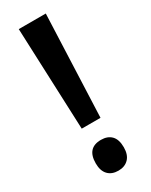

<svg xmlns="http://www.w3.org/2000/svg" viewBox="-192 -755 632 806"><g transform="rotate(-30 124.5 -352.0)"><path d="M170 -220H79L59 -714H190ZM57 -64Q57 -139 125 -139Q157 -139 175 -120.5Q193 -102 193 -64Q193 -28 174.5 -9Q156 10 125 10Q93 10 75 -9Q57 -28 57 -64Z"/></g></svg>

Font: Noto Sans Arabic ExtCond SemBd
Style: Regular
Weight: 600
Width: 2
Designer: Monotype Design Team, Nadine Chahine, Nizar Qandah and Khaled Hosny
Foundry: Monotype Imaging Inc.
Version: Version 2.012; ttfautohint (v1.8.4.7-5d5b)